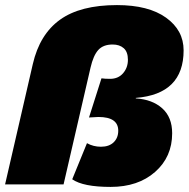

<svg xmlns="http://www.w3.org/2000/svg" viewBox="-40 -725 742 755"><path d="M244 -20 302 -162Q327 -148 357 -148Q389 -148 407 -165.5Q425 -183 425 -211Q425 -265 347 -265Q338 -265 310 -263L359 -417Q372 -415 393 -415Q425 -415 444 -437Q463 -459 463 -490Q463 -521 446.5 -535.5Q430 -550 403 -550Q366 -550 346.5 -528.5Q327 -507 316 -459L210 0H-20L89 -473Q116 -590 196 -647.5Q276 -705 420 -705Q544 -705 613 -655.5Q682 -606 682 -527Q682 -355 494 -340V-338Q559 -334 598 -299Q637 -264 637 -201Q637 -108 570 -49Q503 10 395 10Q287 10 244 -20Z"/></svg>

Font: Elaine Sans Black
Style: Italic
Weight: 900
Italic angle: -13°
Designer: Wei Huang
Foundry: Wei Huang
Version: Version 2.001;December 24, 2019;FontCreator 12.0.0.2547 64-b